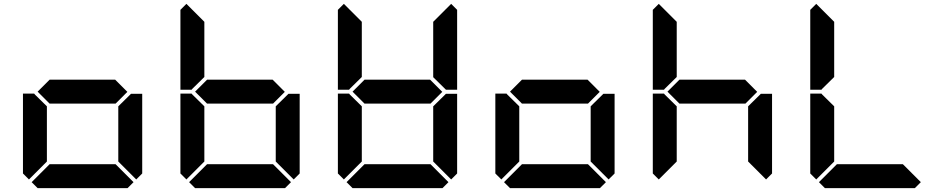

<svg xmlns="http://www.w3.org/2000/svg" viewBox="-20 -975 4936 995"><path d="M577 -562 640 -499 579 -438H237L175 -500L237 -562ZM130 -45 99 -76V-490H157L161 -485L223 -424V-138ZM655 -485 659 -489H717V-76L686 -45L593 -138V-424ZM672 -31 641 0H175L144 -31L237 -124H579Z M1393 -562 1456 -499 1395 -438H1053L991 -500L1053 -562ZM977 -515 973 -510H915V-924L946 -955L1039 -862V-576ZM946 -45 915 -76V-490H973L977 -485L1039 -424V-138ZM1471 -485 1475 -489H1533V-76L1502 -45L1409 -138V-424ZM1488 -31 1457 0H991L960 -31L1053 -124H1395Z M2209 -562 2272 -499 2211 -438H1869L1807 -500L1869 -562ZM1793 -515 1789 -510H1731V-924L1762 -955L1855 -862V-576ZM1762 -45 1731 -76V-490H1789L1793 -485L1855 -424V-138ZM2287 -485 2291 -489H2349V-76L2318 -45L2225 -138V-424ZM2318 -955 2349 -924V-510H2291L2287 -514L2225 -575V-862ZM2304 -31 2273 0H1807L1776 -31L1869 -124H2211Z M3025 -562 3088 -499 3027 -438H2685L2623 -500L2685 -562ZM2578 -45 2547 -76V-490H2605L2609 -485L2671 -424V-138ZM3103 -485 3107 -489H3165V-76L3134 -45L3041 -138V-424ZM3120 -31 3089 0H2623L2592 -31L2685 -124H3027Z M3841 -562 3904 -499 3843 -438H3501L3439 -500L3501 -562ZM3425 -515 3421 -510H3363V-924L3394 -955L3487 -862V-576ZM3394 -45 3363 -76V-490H3421L3425 -485L3487 -424V-138ZM3919 -485 3923 -489H3981V-76L3950 -45L3857 -138V-424Z M4241 -515 4237 -510H4179V-924L4210 -955L4303 -862V-576ZM4210 -45 4179 -76V-490H4237L4241 -485L4303 -424V-138ZM4752 -31 4721 0H4255L4224 -31L4317 -124H4659Z"/></svg>

Font: DSEG7 Classic
Style: Bold
Weight: 700
Designer: Keshikan(Twitter:@keshinomi_88pro)
Version: Version 0.46